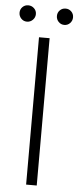

<svg xmlns="http://www.w3.org/2000/svg" viewBox="-60 -873 367 901"><g transform="rotate(5 124.0 -422.5)"><path d="M36 -765Q20 -765 9 -776.5Q-2 -788 -2 -804Q-2 -820 9 -831Q20 -842 36 -842Q52 -842 63.5 -831Q75 -820 75 -804Q75 -788 63.5 -776.5Q52 -765 36 -765ZM212 -765Q196 -765 185 -776.5Q174 -788 174 -804Q174 -820 185 -831Q196 -842 212 -842Q228 -842 239 -831Q250 -820 250 -804Q250 -788 239 -776.5Q228 -765 212 -765ZM149 -3H99V-697H149Z"/></g></svg>

Font: LXGW 975 Gothic SC 200W
Style: Regular
Weight: 200
Version: Version 2.01;February 25, 2021